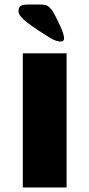

<svg xmlns="http://www.w3.org/2000/svg" viewBox="-20 -822 392 842"><path d="M80 -588H272V0H80ZM245 -640Q227 -640 201 -655Q142 -691 101.5 -721.5Q61 -752 61 -773Q61 -789 70.5 -795.5Q80 -802 100 -802H161Q180 -802 190.5 -795Q201 -788 211 -773Q226 -748 243.5 -709.5Q261 -671 261 -654Q261 -640 245 -640Z"/></svg>

Font: Gold Bold
Style: Regular
Weight: 400
Designer: jaiki
Version: Version 1.000